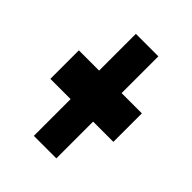

<svg xmlns="http://www.w3.org/2000/svg" viewBox="-63 -723 905 905"><g transform="rotate(-45 390.0 -270.0)"><path d="M50 -345H295V-480H485V-345H730V-195H485V-60H295V-195H50Z"/></g></svg>

Font: Syne ExtraBold
Style: Regular
Weight: 800
Designer: Lucas Descroix
Foundry: Bonjour Monde
Version: Version 2.200; ttfautohint (v1.8.4)